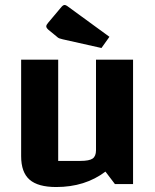

<svg xmlns="http://www.w3.org/2000/svg" viewBox="-20 -740 625 772"><path d="M515 -500V0H442L404 -50Q363 -19 313.5 -3.5Q264 12 206 12Q133 12 99 -17.5Q65 -47 65 -112V-500H214V-93H303Q339 -93 352.5 -102.5Q366 -112 366 -136V-500ZM388 -547 232 -582Q223 -584 218 -586Q213 -588 208 -593L175 -620Q166 -628 166 -634Q166 -640 174 -649L227 -712Q234 -720 240 -720Q244 -720 250 -716L420 -592Z"/></svg>

Font: Changa ExtraLight SemiBold
Style: Regular
Weight: 600
Version: Version 3.002; ttfautohint (v1.8.2)